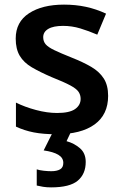

<svg xmlns="http://www.w3.org/2000/svg" viewBox="-20 -571 529 831"><path d="M448 -156Q448 -75 389.5 -32.5Q331 10 223 10Q167 10 126 2Q85 -6 49 -23V-127Q87 -108 135.5 -95Q184 -82 227 -82Q281 -82 305 -99Q329 -116 329 -143Q329 -160 320 -173.5Q311 -187 284 -201.5Q257 -216 204 -237Q153 -259 118 -279.5Q83 -300 65.5 -329.5Q48 -359 48 -404Q48 -476 105.5 -513.5Q163 -551 257 -551Q307 -551 351.5 -541.5Q396 -532 439 -512L401 -421Q364 -437 327.5 -448Q291 -459 253 -459Q211 -459 189 -446Q167 -433 167 -410Q167 -392 177.5 -379.5Q188 -367 215 -354Q242 -341 292 -321Q340 -302 375 -281.5Q410 -261 429 -231.5Q448 -202 448 -156ZM351 130Q351 182 316.5 211Q282 240 201 240Q182 240 166.5 237.5Q151 235 139 232V162Q151 166 169 168Q187 170 202 170Q226 170 240 162Q254 154 254 134Q254 112 232.5 99Q211 86 169 80L209 0H287L268 40Q301 49 326 70.5Q351 92 351 130Z"/></svg>

Font: Noto Sans Sundanese SemiBold
Style: Regular
Weight: 600
Version: Version 2.003